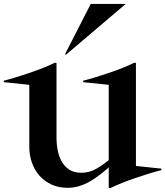

<svg xmlns="http://www.w3.org/2000/svg" viewBox="-32 -959 851 988"><path d="M435 -938.8H615L307.5 -677.5L302.5 -680ZM316.2 7.5Q268.8 7.5 231.9 -10Q195 -27.5 170 -56.2Q145 -85 131.9 -123.1Q118.8 -161.2 118.8 -202.5V-522.5L-12.5 -536.2V-543.8Q17.5 -551.2 51.9 -561.9Q86.2 -572.5 121.2 -584.4Q156.2 -596.2 189.4 -609.4Q222.5 -622.5 250 -636.2L258.8 -635V-251.2Q258.8 -217.5 265 -185Q271.2 -152.5 286.2 -126.9Q301.2 -101.2 325.6 -85.6Q350 -70 386.2 -70Q427.5 -70 462.5 -90Q497.5 -110 527.5 -135V-522.5L396.2 -536.2V-543.8Q426.2 -551.2 460.6 -561.9Q495 -572.5 530 -584.4Q565 -596.2 598.1 -609.4Q631.2 -622.5 658.8 -636.2L667.5 -635V-105L798.8 -91.2V-83.8Q768.8 -76.2 734.4 -65.6Q700 -55 665 -43.1Q630 -31.2 596.9 -18.1Q563.8 -5 536.2 8.8L527.5 7.5V-97.5Q505 -77.5 480.6 -58.8Q456.2 -40 430 -25Q403.8 -10 375 -1.2Q346.2 7.5 316.2 7.5Z"/></svg>

Font: Equateur
Style: Regular
Weight: 400
Designer: Ange Degheest & Eugénie Bidaut
Foundry: Velvetyne Type Foundry
Version: Version 1.000;FEAKit 1.0